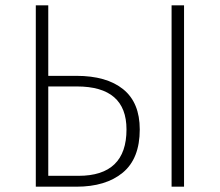

<svg xmlns="http://www.w3.org/2000/svg" viewBox="-20 -704 829 724"><path d="M507 -216Q507 -106 443 -53Q379 0 268 0H115V-684H162V-418H268Q382 -418 444.5 -367.5Q507 -317 507 -216ZM674 -684V0H627V-684ZM457 -216Q457 -378 270 -378H162V-41H276Q457 -41 457 -216Z"/></svg>

Font: FiraGO ExtraLight
Style: Regular
Weight: 200
Designer: bBox Type
Foundry: bBox Type GmbH
Version: Version 1.001